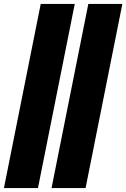

<svg xmlns="http://www.w3.org/2000/svg" viewBox="-42 -762 642 976"><path d="M-22 194 165 -742H338L151 194ZM220 194 407 -742H580L393 194Z"/></svg>

Font: Montserrat Thin ExtraBold
Style: Italic
Weight: 800
Italic angle: -11.3°
Version: Version 9.000